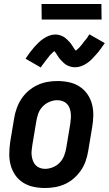

<svg xmlns="http://www.w3.org/2000/svg" viewBox="-20 -934 545 962"><path d="M206 8Q176 8 147.5 2Q119 -4 95.5 -19Q72 -34 56.5 -56.5Q41 -79 33.5 -106.5Q26 -134 26.5 -163.5Q27 -193 31 -222L51 -342Q55 -367 64 -392Q73 -417 87.5 -439Q102 -461 123 -479Q144 -497 168 -508Q192 -519 217 -523.5Q242 -528 267 -528Q297 -528 325.5 -522Q354 -516 377.5 -501Q401 -486 417 -463.5Q433 -441 440.5 -413.5Q448 -386 447.5 -356.5Q447 -327 442 -298L422 -178Q418 -153 409.5 -128Q401 -103 386 -81Q371 -59 350.5 -41Q330 -23 306 -12Q282 -1 256.5 3.5Q231 8 206 8ZM206 -88Q225 -88 245 -96Q265 -104 279.5 -119.5Q294 -135 301.5 -154.5Q309 -174 312 -193L332 -313Q334 -327 335 -340.5Q336 -354 334.5 -367.5Q333 -381 328.5 -393Q324 -405 315 -414Q306 -423 293.5 -427.5Q281 -432 267 -432Q248 -432 228.5 -424Q209 -416 194 -400.5Q179 -385 172 -365.5Q165 -346 162 -327L142 -207Q140 -193 138.5 -179.5Q137 -166 139 -152.5Q141 -139 145.5 -127Q150 -115 159 -106Q168 -97 180 -92.5Q192 -88 206 -88ZM184 -596 108 -640Q119 -657 130 -671.5Q141 -686 151.5 -698Q162 -710 172.5 -720Q183 -730 196.5 -739.5Q210 -749 225.5 -755Q241 -761 256 -761Q261 -761 266 -760.5Q271 -760 275 -759Q279 -758 283.5 -756.5Q288 -755 292.5 -753Q297 -751 300.5 -748.5Q304 -746 307.5 -743.5Q311 -741 314 -738Q317 -735 320.5 -731.5Q324 -728 327.5 -724.5Q331 -721 333.5 -717.5Q336 -714 338.5 -710.5Q341 -707 343 -704Q345 -701 348 -696Q351 -691 354 -687Q357 -683 360 -680Q363 -677 362 -675H361Q360 -675 358.5 -675.5Q357 -676 356 -676H355L358 -679Q361 -681 364 -683.5Q367 -686 369.5 -688.5Q372 -691 374 -692.5Q376 -694 377.5 -696Q379 -698 381 -700Q383 -702 385 -704.5Q387 -707 389 -709.5Q391 -712 393 -714.5Q395 -717 397 -720Q399 -723 401.5 -726Q404 -729 406.5 -732Q409 -735 412 -738.5Q415 -742 417.5 -746Q420 -750 422.5 -754Q425 -758 428 -762L505 -718Q493 -700 482 -685.5Q471 -671 460.5 -659.5Q450 -648 440 -637.5Q430 -627 416 -617.5Q402 -608 387 -602.5Q372 -597 357 -597Q352 -597 347 -597.5Q342 -598 337.5 -599Q333 -600 329 -601.5Q325 -603 320 -605Q315 -607 311.5 -609.5Q308 -612 304.5 -614.5Q301 -617 298 -620Q295 -623 291.5 -626.5Q288 -630 284.5 -633.5Q281 -637 278.5 -640.5Q276 -644 273.5 -647.5Q271 -651 269 -654Q267 -657 264 -662Q261 -667 258 -671Q255 -675 252 -678Q249 -681 250 -682Q250 -683 250 -683Q250 -683 251 -683Q252 -683 254 -682.5Q256 -682 257 -682H258Q257 -681 254 -679Q251 -677 248 -674.5Q245 -672 242.5 -669.5Q240 -667 238 -665Q236 -663 234.5 -661.5Q233 -660 231 -658Q229 -656 227 -653.5Q225 -651 223.5 -648.5Q222 -646 219.5 -643.5Q217 -641 215 -638Q213 -635 210.5 -632Q208 -629 205.5 -625.5Q203 -622 200.5 -618.5Q198 -615 195 -611.5Q192 -608 189.5 -604Q187 -600 184 -596ZM489 -836H189L188 -914H488Z"/></svg>

Font: Iosevka Oblique
Style: Bold
Weight: 700
Italic angle: -9°
Monospace: yes
Designer: Belleve Invis
Foundry: Belleve Invis
Version: Version 32.5.0; ttfautohint (v1.8.4)